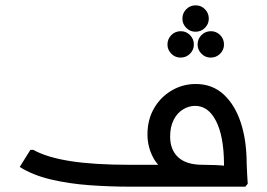

<svg xmlns="http://www.w3.org/2000/svg" viewBox="-20 -700 1003 720"><path d="M467 0Q392 0 315.5 -5.5Q239 -11 171 -27Q103 -43 54 -74L94 -138H105Q155 -110 243 -96Q331 -82 467 -82H742Q765 -82 788 -81Q811 -80 826 -78Q841 -76 841 -76L820 -73Q820 -77 820 -80.5Q820 -84 820 -88Q819 -190 790 -246.5Q761 -303 712 -303Q688 -303 666 -289.5Q644 -276 631 -250Q618 -224 618 -188Q618 -138 648.5 -110Q679 -82 740 -82V-21Q666 -21 620.5 -45.5Q575 -70 554 -110Q533 -150 533 -196Q533 -251 557.5 -293.5Q582 -336 623.5 -360.5Q665 -385 714 -385Q776 -385 818.5 -346Q861 -307 883 -240Q905 -173 905 -86Q906 -64 907 -43.5Q908 -23 909 -11L900 0ZM657 -484Q637 -484 622.5 -498.5Q608 -513 608 -533Q608 -554 622.5 -568.5Q637 -583 658 -583Q678 -583 692.5 -568.5Q707 -554 707 -533Q707 -513 692.5 -498.5Q678 -484 657 -484ZM770 -484Q750 -484 735.5 -498.5Q721 -513 721 -533Q721 -554 735.5 -568.5Q750 -583 771 -583Q791 -583 805.5 -568.5Q820 -554 820 -533Q820 -513 805.5 -498.5Q791 -484 770 -484ZM713 -581Q693 -581 678.5 -595.5Q664 -610 664 -630Q664 -651 678.5 -665.5Q693 -680 714 -680Q734 -680 748.5 -665.5Q763 -651 763 -630Q763 -610 748.5 -595.5Q734 -581 713 -581Z"/></svg>

Font: Fustat Medium
Style: Regular
Weight: 500
Designer: Mohamed Gaber, Khaled Hosny, Laura Garcia Mut
Foundry: Kief Type Foundry, Alif Type Foundry, Hard Type Foundry
Version: Version 1.007